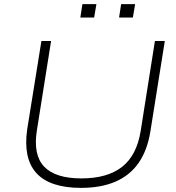

<svg xmlns="http://www.w3.org/2000/svg" viewBox="-20 -904 854 932"><path d="M373 8Q298 8 243.5 -10Q189 -28 156.5 -64Q124 -100 113 -153Q102 -206 112 -276L181 -705H228L159 -271Q140 -152 194.5 -95Q249 -38 375 -38Q501 -38 572.5 -94Q644 -150 663 -269L732 -705H780L710 -266Q695 -174 653 -113.5Q611 -53 541 -22.5Q471 8 373 8ZM558 -819 568 -884H636L625 -819ZM370 -819 380 -884H448L437 -819Z"/></svg>

Font: Nunito Sans 10pt SemiExpanded ExtraLight
Style: Italic
Weight: 250
Width: 6
Italic angle: -9°
Designer: Vernon Adams
Foundry: Vernon Adams
Version: Version 3.101;gftools[0.9.27]